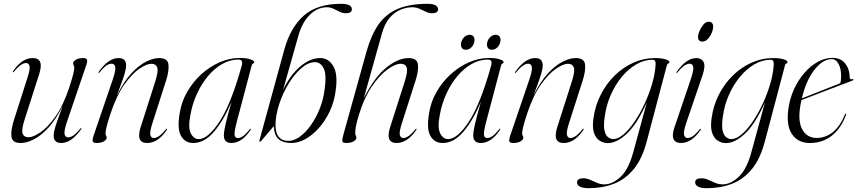

<svg xmlns="http://www.w3.org/2000/svg" viewBox="-20 -742 4496 1007"><path d="M407 -70Q409 -69 406 -65Q355 8 301 8Q261.5 8 261.5 -31Q261.5 -49 270.8 -78.8Q280 -108.5 291.5 -138.5Q303 -168.5 309 -187.5Q273.5 -115.5 234.2 -72.8Q195 -30 157.2 -11Q119.5 8 88.5 8Q44 8 40 -25.5Q36 -59 53 -112L123.5 -333Q139.5 -381.5 134.8 -396.5Q130 -411.5 116.5 -411.5Q105.5 -411.5 90.5 -402.2Q75.5 -393 53.5 -366Q50 -362 48 -363Q46 -364 49 -369.5Q95 -437.5 151.5 -437.5Q212 -437.5 186 -355L109 -114.5Q91.5 -60.5 98.8 -41.2Q106 -22 130 -22Q153 -22 191.2 -47.5Q229.5 -73 270.8 -130.8Q312 -188.5 344 -285.5Q360.5 -336.5 365 -357Q369.5 -377.5 369.5 -387.5Q369.5 -395 366.5 -399.2Q363.5 -403.5 363.5 -410Q363.5 -420.5 378.2 -429Q393 -437.5 416 -437.5Q433.5 -437.5 436.2 -428.5Q439 -419.5 433 -402L333.5 -110Q315 -56.5 318.5 -39Q322 -21.5 338 -21.5Q349 -21.5 363.8 -30.8Q378.5 -40 401.5 -67.5Q404.5 -71.5 407 -70Z M496 -359.5Q494 -360.5 497 -364.5Q548 -437.5 602 -437.5Q641.5 -437.5 641.5 -398.5Q641.5 -380.5 632.2 -350.8Q623 -321 611.5 -291Q600 -261 593.5 -242Q629 -314 668.5 -356.8Q708 -399.5 746 -418.5Q784 -437.5 814.5 -437.5Q859.5 -437.5 863.5 -404Q867.5 -370.5 850.5 -318L779.5 -96.5Q764 -48 768.8 -33Q773.5 -18 787 -18Q798 -18 813 -27.5Q828 -37 850 -63.5Q853.5 -68 855.5 -67Q857.5 -65.5 854.5 -60Q808.5 8 751.5 8Q691.5 8 717.5 -74.5L794.5 -315.5Q811.5 -369 804.5 -388.2Q797.5 -407.5 773.5 -407.5Q750 -407.5 711.8 -382Q673.5 -356.5 632.2 -298.8Q591 -241 559 -144Q542.5 -93 538 -72.5Q533.5 -52 533.5 -42Q533.5 -35 536.5 -30.8Q539.5 -26.5 539.5 -19.5Q539.5 -9 524.8 -0.5Q510 8 487 8Q469 8 466.5 -1Q464 -10 470 -28L569.5 -319.5Q588 -373 584.5 -390.5Q581 -408 565 -408Q554 -408 539.2 -398.8Q524.5 -389.5 501.5 -362Q498 -358 496 -359.5Z M1223.5 -109.5Q1208.5 -53 1210.2 -35.5Q1212 -18 1228 -18Q1239 -18 1253.5 -27.2Q1268 -36.5 1290 -63.5Q1293 -68 1295 -67Q1297.5 -65.5 1294 -60Q1248 8 1193.5 8Q1154 8 1154 -32Q1154 -50.5 1163.2 -91.5Q1172.5 -132.5 1194.5 -209Q1154 -112 1103.2 -52Q1052.5 8 993.5 8Q950.5 8 929.2 -29.5Q908 -67 923 -151Q932 -208.5 961.8 -260.2Q991.5 -312 1035.2 -352Q1079 -392 1131.2 -415Q1183.5 -438 1238 -438Q1274.5 -438 1294 -430.5Q1313.5 -423 1313.5 -417Q1313.5 -412 1307.8 -409Q1302 -406 1300.5 -400.5ZM978.5 -138.5Q965.5 -72.5 980.8 -42.5Q996 -12.5 1022 -12.5Q1071 -12.5 1131 -103.8Q1191 -195 1246.5 -392.5Q1252 -410.5 1249 -420Q1246 -429.5 1230.5 -429.5Q1186.5 -429.5 1145.8 -406.5Q1105 -383.5 1071 -343Q1037 -302.5 1013 -250Q989 -197.5 978.5 -138.5Z M1544.5 -553 1464.5 -270Q1501.5 -348 1554 -392.8Q1606.5 -437.5 1660 -437.5Q1702.5 -437.5 1727.8 -395.5Q1753 -353.5 1740.5 -266.5Q1733 -209 1709.8 -159Q1686.5 -109 1653.2 -71.5Q1620 -34 1582.5 -13Q1545 8 1509.5 8Q1464 8 1441 -12.5Q1418 -33 1416 -80.5L1350 -3Q1346.5 2 1342.5 1.5Q1339 1 1342 -10.5L1471 -481.5Q1503 -597.5 1573 -659.8Q1643 -722 1768.5 -722Q1798.5 -722 1812 -714.2Q1825.5 -706.5 1825.5 -694Q1825.5 -672.5 1794.5 -672.5Q1777.5 -672.5 1761.5 -680.2Q1745.5 -688 1729.2 -696Q1713 -704 1696 -704Q1644.5 -704 1604.2 -663.8Q1564 -623.5 1544.5 -553ZM1631 -416Q1595 -415 1559 -383.2Q1523 -351.5 1493 -302Q1463 -252.5 1444.5 -196.2Q1426 -140 1425 -90Q1424.5 -45 1442.2 -24Q1460 -3 1492.5 -3Q1521.5 -3 1552 -24.8Q1582.5 -46.5 1609.8 -84.5Q1637 -122.5 1656.5 -171Q1676 -219.5 1682.5 -272.5Q1694 -353.5 1677 -385Q1660 -416.5 1631 -416Z M1862.5 -140Q1849.5 -97 1846.2 -77Q1843 -57 1843 -43Q1843 -36 1846 -31.2Q1849 -26.5 1849 -20.5Q1849 -8.5 1834 -0.2Q1819 8 1795.5 8Q1778 8 1775.8 -1Q1773.5 -10 1782 -39.5L1902 -470.5Q1926 -556.5 1964.2 -612.2Q2002.5 -668 2065 -695Q2127.5 -722 2223.5 -722Q2251 -722 2264.2 -714.2Q2277.5 -706.5 2277.5 -694Q2277.5 -672.5 2246.5 -672.5Q2230.5 -672.5 2214 -680.2Q2197.5 -688 2180 -696Q2162.5 -704 2142.5 -704Q2112 -704 2080.8 -691.2Q2049.5 -678.5 2023.8 -648.8Q1998 -619 1983.5 -567.5L1888 -227Q1945 -339 2007 -388.2Q2069 -437.5 2123 -437.5Q2168 -437.5 2172 -403.8Q2176 -370 2159 -318L2088 -96.5Q2072.5 -48 2077.2 -33Q2082 -18 2095.5 -18Q2106.5 -18 2121.5 -27.5Q2136.5 -37 2158.5 -63.5Q2161.5 -68 2164 -67Q2166 -65.5 2163 -60Q2116.5 8 2060 8Q2000 8 2026 -74.5L2103 -315.5Q2120 -369 2113 -388.2Q2106 -407.5 2082 -407.5Q2052.5 -407.5 2010.8 -376.8Q1969 -346 1928.8 -286.2Q1888.5 -226.5 1862.5 -140Z M2531.5 -109.5Q2516.5 -53 2518.2 -35.5Q2520 -18 2536 -18Q2547 -18 2561.5 -27.2Q2576 -36.5 2598 -63.5Q2601 -68 2603 -67Q2605.5 -65.5 2602 -60Q2556 8 2501.5 8Q2462 8 2462 -32Q2462 -50.5 2471.2 -91.5Q2480.5 -132.5 2502.5 -209Q2462 -112 2411.2 -52Q2360.5 8 2301.5 8Q2258.5 8 2237.2 -29.5Q2216 -67 2231 -151Q2240 -208.5 2269.8 -260.2Q2299.5 -312 2343.2 -352Q2387 -392 2439.2 -415Q2491.5 -438 2546 -438Q2582.5 -438 2602 -430.5Q2621.5 -423 2621.5 -417Q2621.5 -412 2615.8 -409Q2610 -406 2608.5 -400.5ZM2286.5 -138.5Q2273.5 -72.5 2288.8 -42.5Q2304 -12.5 2330 -12.5Q2379 -12.5 2439 -103.8Q2499 -195 2554.5 -392.5Q2560 -410.5 2557 -420Q2554 -429.5 2538.5 -429.5Q2494.5 -429.5 2453.8 -406.5Q2413 -383.5 2379 -343Q2345 -302.5 2321 -250Q2297 -197.5 2286.5 -138.5ZM2423 -481Q2408 -481 2401.5 -492.2Q2395 -503.5 2399 -520Q2403.5 -537 2415.8 -548.2Q2428 -559.5 2443 -559.5Q2458.5 -559.5 2465 -548.2Q2471.5 -537 2467 -520Q2463 -503.5 2450.8 -492.2Q2438.5 -481 2423 -481ZM2559.5 -481Q2544.5 -481 2538 -492.2Q2531.5 -503.5 2535.5 -520Q2539.5 -537 2552 -548.2Q2564.5 -559.5 2579.5 -559.5Q2595 -559.5 2601.5 -548.2Q2608 -537 2603.5 -520Q2599.5 -503.5 2587.2 -492.2Q2575 -481 2559.5 -481Z M2681 -359.5Q2679 -360.5 2682 -364.5Q2733 -437.5 2787 -437.5Q2826.5 -437.5 2826.5 -398.5Q2826.5 -380.5 2817.2 -350.8Q2808 -321 2796.5 -291Q2785 -261 2778.5 -242Q2814 -314 2853.5 -356.8Q2893 -399.5 2931 -418.5Q2969 -437.5 2999.5 -437.5Q3044.5 -437.5 3048.5 -404Q3052.5 -370.5 3035.5 -318L2964.5 -96.5Q2949 -48 2953.8 -33Q2958.5 -18 2972 -18Q2983 -18 2998 -27.5Q3013 -37 3035 -63.5Q3038.5 -68 3040.5 -67Q3042.5 -65.5 3039.5 -60Q2993.5 8 2936.5 8Q2876.5 8 2902.5 -74.5L2979.5 -315.5Q2996.5 -369 2989.5 -388.2Q2982.5 -407.5 2958.5 -407.5Q2935 -407.5 2896.8 -382Q2858.5 -356.5 2817.2 -298.8Q2776 -241 2744 -144Q2727.5 -93 2723 -72.5Q2718.5 -52 2718.5 -42Q2718.5 -35 2721.5 -30.8Q2724.5 -26.5 2724.5 -19.5Q2724.5 -9 2709.8 -0.5Q2695 8 2672 8Q2654 8 2651.5 -1Q2649 -10 2655 -28L2754.5 -319.5Q2773 -373 2769.5 -390.5Q2766 -408 2750 -408Q2739 -408 2724.2 -398.8Q2709.5 -389.5 2686.5 -362Q2683 -358 2681 -359.5Z M3372.5 -2Q3348.5 90.5 3304.2 144.5Q3260 198.5 3199.8 221.8Q3139.5 245 3067.5 245Q3036 245 3021.2 236.5Q3006.5 228 3006.5 215Q3006.5 193 3038.5 193Q3057.5 193 3075.2 201Q3093 209 3111.5 217Q3130 225 3150 225Q3192 225 3234.5 185.8Q3277 146.5 3301.5 55.5L3372.5 -205Q3322 -92.5 3268.8 -42Q3215.5 8.5 3168 8.5Q3145 8.5 3125 -4.2Q3105 -17 3095.2 -46Q3085.5 -75 3093 -124.5Q3102 -189 3130.8 -245.5Q3159.5 -302 3203.2 -345.2Q3247 -388.5 3301.5 -413Q3356 -437.5 3416 -437.5Q3449 -437.5 3470 -431Q3491 -424.5 3491 -417Q3491 -411.5 3485.2 -409Q3479.5 -406.5 3478 -401ZM3151.5 -129.5Q3144.5 -81.5 3150.8 -56.2Q3157 -31 3170 -21.8Q3183 -12.5 3196 -12.5Q3221.5 -12.5 3250.8 -37.5Q3280 -62.5 3308.2 -104.2Q3336.5 -146 3360.2 -196.8Q3384 -247.5 3399.5 -299.8Q3415 -352 3418 -396.5Q3420 -411.5 3417 -420Q3414 -428.5 3400.5 -428.5Q3359 -428.5 3318 -405Q3277 -381.5 3242.2 -340Q3207.5 -298.5 3183.5 -244.5Q3159.5 -190.5 3151.5 -129.5Z M3665 -524Q3641 -524 3641 -548Q3641 -561.5 3649 -580.2Q3657 -599 3669.5 -613.5Q3682 -628 3695.5 -628Q3709.5 -628 3715 -620.8Q3720.5 -613.5 3720.5 -604Q3720.5 -587.5 3712.5 -569Q3704.5 -550.5 3692 -537.2Q3679.5 -524 3665 -524ZM3579 -96.5Q3563.5 -50.5 3567.8 -34.2Q3572 -18 3586.5 -18Q3598 -18 3612.8 -27.2Q3627.5 -36.5 3649.5 -63.5Q3653 -68 3655 -67Q3657 -65.5 3654 -60Q3608 8 3551 8Q3523 8 3513 -12Q3503 -32 3517.5 -74.5L3600.5 -319Q3619 -372 3616 -390Q3613 -408 3596.5 -408Q3586 -408 3571 -398.8Q3556 -389.5 3533 -362Q3530 -358 3527.5 -359.5Q3526 -360.5 3528.5 -364.5Q3579.5 -437.5 3632.5 -437.5Q3659.5 -437.5 3670.2 -416.8Q3681 -396 3664.5 -347Z M3992 -2Q3968 90.5 3923.8 144.5Q3879.5 198.5 3819.2 221.8Q3759 245 3687 245Q3655.5 245 3640.8 236.5Q3626 228 3626 215Q3626 193 3658 193Q3677 193 3694.8 201Q3712.5 209 3731 217Q3749.5 225 3769.5 225Q3811.5 225 3854 185.8Q3896.5 146.5 3921 55.5L3992 -205Q3941.5 -92.5 3888.2 -42Q3835 8.5 3787.5 8.5Q3764.5 8.5 3744.5 -4.2Q3724.5 -17 3714.8 -46Q3705 -75 3712.5 -124.5Q3721.5 -189 3750.2 -245.5Q3779 -302 3822.8 -345.2Q3866.5 -388.5 3921 -413Q3975.5 -437.5 4035.5 -437.5Q4068.5 -437.5 4089.5 -431Q4110.5 -424.5 4110.5 -417Q4110.5 -411.5 4104.8 -409Q4099 -406.5 4097.5 -401ZM3771 -129.5Q3764 -81.5 3770.2 -56.2Q3776.5 -31 3789.5 -21.8Q3802.5 -12.5 3815.5 -12.5Q3841 -12.5 3870.2 -37.5Q3899.5 -62.5 3927.8 -104.2Q3956 -146 3979.8 -196.8Q4003.5 -247.5 4019 -299.8Q4034.5 -352 4037.5 -396.5Q4039.5 -411.5 4036.5 -420Q4033.5 -428.5 4020 -428.5Q3978.5 -428.5 3937.5 -405Q3896.5 -381.5 3861.8 -340Q3827 -298.5 3803 -244.5Q3779 -190.5 3771 -129.5Z M4417 -139Q4391.5 -69.5 4343.2 -30.8Q4295 8 4227 8Q4166 8 4134.2 -37.8Q4102.5 -83.5 4115 -172Q4122.5 -226 4144.5 -274.2Q4166.5 -322.5 4198.8 -359.5Q4231 -396.5 4269 -417.5Q4307 -438.5 4346.5 -438.5Q4391 -438.5 4414 -407.5Q4437 -376.5 4436.5 -335Q4436.5 -324 4450 -327Q4455 -328 4456 -325Q4457 -322 4452.5 -320Q4448.5 -318.5 4427 -310.2Q4405.5 -302 4373.8 -290Q4342 -278 4306.8 -264.5Q4271.5 -251 4238.8 -238.2Q4206 -225.5 4183.5 -217Q4179 -197.5 4176 -177Q4165 -100 4190 -59.2Q4215 -18.5 4263 -18.5Q4309 -18.5 4347.2 -48.2Q4385.5 -78 4411 -141Q4413 -146 4416 -146Q4419.5 -145.5 4417 -139ZM4342.5 -432Q4296 -432 4252 -376.5Q4208 -321 4185.5 -226Q4207 -234.5 4236.2 -246Q4265.5 -257.5 4295.2 -269.2Q4325 -281 4349.8 -290.8Q4374.5 -300.5 4387 -305.5Q4391.5 -318.5 4391.5 -344Q4391.5 -381.5 4378 -406.8Q4364.5 -432 4342.5 -432Z"/></svg>

Font: Fraunces 144pt S000 Light
Style: Italic
Weight: 300
Italic angle: -16°
Version: Version 1.000; ttfautohint (v1.8.3)